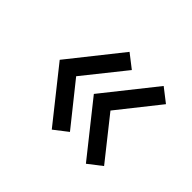

<svg xmlns="http://www.w3.org/2000/svg" viewBox="-103 -728 800 800"><g transform="rotate(45 296.5 -328.0)"><path d="M265.6 -99 83.3 -328.1 265.6 -557.3 326 -510.4 180.2 -328.1 326 -145.8ZM466.7 -99 284.4 -328.1 466.7 -557.3 527.1 -510.4 382.3 -328.1 527.1 -145.8Z"/></g></svg>

Font: Manrope Semibold
Style: Regular
Weight: 600
Width: 4
Designer: Michael Sharanda
Foundry: Michael Sharanda
Version: Version 2.000;PS 002.000;hotconv 1.0.88;makeotf.lib2.5.64775